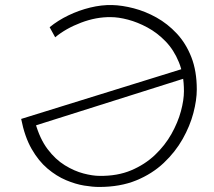

<svg xmlns="http://www.w3.org/2000/svg" viewBox="-20 -738 850 762"><path d="M425 -718Q465 -717 511 -705Q557 -693 601 -668.5Q645 -644 681.5 -605Q718 -566 739.5 -511Q761 -456 761 -383Q761 -341 747.5 -289.5Q734 -238 705 -186.5Q676 -135 630 -91.5Q584 -48 520.5 -22Q457 4 373 4Q348 4 314 -1.5Q280 -7 242 -23Q204 -39 168.5 -69Q133 -99 105.5 -147Q78 -195 64 -266L715 -468L722 -430L102 -234L120 -251Q138 -187 169 -146Q200 -105 237.5 -82Q275 -59 311.5 -49.5Q348 -40 375 -40Q446 -39 500.5 -62Q555 -85 595 -123Q635 -161 660.5 -206.5Q686 -252 698 -296.5Q710 -341 710 -376Q710 -442 690 -491Q670 -540 637 -574Q604 -608 565 -629Q526 -650 488 -660Q450 -670 420 -670Q362 -671 301.5 -648Q241 -625 199 -590L177 -630Q210 -657 251.5 -677Q293 -697 338 -708Q383 -719 425 -718Z"/></svg>

Font: Josefin Sans Thin Light
Style: Italic
Weight: 300
Italic angle: -7°
Version: Version 2.000